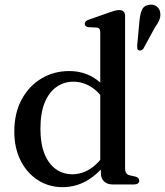

<svg xmlns="http://www.w3.org/2000/svg" viewBox="-20 -780 698 812"><path d="M406.5 -81.5 404 -85V-641.5Q404 -653 400.2 -658Q396.5 -663 388 -663.5L354 -665Q345.5 -666.5 342 -670Q338.5 -673.5 338.5 -679Q338.5 -685.5 342.5 -689.8Q346.5 -694 357.5 -697.5L441.5 -727Q456.5 -732.5 466.2 -735Q476 -737.5 484 -737.5Q496.5 -737.5 502.8 -730.8Q509 -724 509 -712V-68Q509 -54.5 514 -47.8Q519 -41 528.5 -38.5L551.5 -33.5Q560.5 -31 564.8 -26.8Q569 -22.5 569 -16Q569 -9 563.5 -4.5Q558 0 546.5 0H455.5Q433.5 0 420 -12.8Q406.5 -25.5 406.5 -49.5ZM40.5 -223Q40.5 -302 71.8 -359.5Q103 -417 155.5 -448.2Q208 -479.5 272.5 -479.5Q332 -479.5 378.2 -450.2Q424.5 -421 453 -367.5L428.5 -343Q403.5 -387.5 367.5 -411Q331.5 -434.5 290 -434.5Q251 -434.5 219.2 -412.5Q187.5 -390.5 169.2 -346.5Q151 -302.5 151 -235Q151 -171.5 168.5 -128.8Q186 -86 216.5 -64.5Q247 -43 286 -43Q326 -43 362 -66.2Q398 -89.5 428 -136L444 -110.5Q405.5 -52.5 355 -20.5Q304.5 11.5 245 11.5Q186 11.5 139.8 -18.5Q93.5 -48.5 67 -101.5Q40.5 -154.5 40.5 -223ZM569.5 -688.5Q572 -718.5 579.8 -737.2Q587.5 -756 609.5 -759.5Q628 -763 641.2 -753.8Q654.5 -744.5 657 -729.5Q660.5 -713.5 654.5 -697.8Q648.5 -682 635.5 -664.5L586 -573.5Q582.5 -569.5 577.5 -567.5Q572.5 -565.5 567 -567Q561.5 -569.5 560.8 -574.5Q560 -579.5 560 -585.5Z"/></svg>

Font: Fraunces 17pt
Style: Regular
Weight: 400
Version: Version 1.000;[b76b70a41]